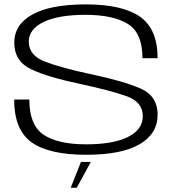

<svg xmlns="http://www.w3.org/2000/svg" viewBox="-20 -701 816 874"><path d="M302 153.5H329.5L393.5 36H348.5ZM372 3.5Q534 3.5 615.8 -44.5Q697.5 -92.5 697.5 -178.5Q697.5 -263.5 621 -297.5Q544.5 -331.5 391 -364Q263 -391 187 -419.5Q111 -448 111 -511.5Q111 -568 178.2 -600.8Q245.5 -633.5 370 -633.5Q494 -633.5 561.2 -592.5Q628.5 -551.5 628.5 -436H697.5Q697.5 -568.5 617.5 -624.8Q537.5 -681 371 -681Q210.5 -681 127.8 -635.2Q45 -589.5 45 -507Q45 -422.5 121.2 -386Q197.5 -349.5 347 -318.5Q477 -290.5 553.5 -264.2Q630 -238 630 -172Q630 -111.5 563 -77.8Q496 -44 371 -44Q245 -44 179.2 -87.2Q113.5 -130.5 113.5 -248H44.5Q44.5 -109.5 124 -53Q203.5 3.5 372 3.5Z"/></svg>

Font: Anybody Expanded Light
Style: Regular
Weight: 300
Width: 7
Version: Version 1.113;gftools[0.9.25]